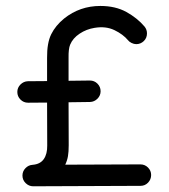

<svg xmlns="http://www.w3.org/2000/svg" viewBox="-20 -636 575 655"><path d="M75.7 -285.6Q60.5 -285.6 49.8 -296.4Q39.1 -307.1 39.1 -322.3Q39.1 -336.9 49.8 -347.7Q60.5 -358.4 75.2 -358.9L140.6 -359.4V-438.5Q140.1 -489.7 154.8 -519.3Q169.4 -548.8 198.7 -572.8Q252.4 -615.7 322.3 -615.7Q374 -615.7 411.4 -595Q448.7 -574.2 473.1 -545.4Q481.4 -535.2 481.4 -522Q481.4 -506.3 470.5 -495.8Q459.5 -485.4 444.8 -485.4Q437 -485.4 428.7 -489.5Q420.4 -493.7 417 -498.5Q399.9 -519 370.4 -533.2Q340.8 -547.4 302.7 -541Q274.9 -536.6 251.7 -521.2Q228.5 -505.9 219.2 -483.4Q213.4 -469.2 213.9 -439V-360.4L286.1 -361.3Q286.6 -361.3 286.6 -361.3Q301.8 -361.3 312.5 -350.6Q323.2 -339.8 323.2 -324.7Q323.2 -310.1 312.5 -299.3Q301.8 -288.6 287.1 -288.1L213.9 -287.1L214.4 -140.6Q214.4 -118.2 211.9 -103.5Q209.5 -88.9 202.6 -74.2L459 -75.2Q474.1 -75.2 484.9 -64.5Q495.6 -53.7 495.6 -39.1Q495.6 -23.9 485.1 -12.9Q474.6 -2 459.5 -2L93.3 -0.5Q78.6 -0.5 67.6 -11.2Q56.6 -22 56.6 -37.1Q56.6 -51.8 66.9 -62.3Q77.1 -72.8 90.8 -73.7Q117.2 -75.7 129.4 -93.3Q141.6 -110.8 141.1 -140.1L140.6 -286.1L76.2 -285.6Q75.7 -285.6 75.7 -285.6Z"/></svg>

Font: Manjari
Style: Regular
Weight: 400
Designer: Santhosh Thottingal <santhosh.thottingal@gmail.com>
Foundry: SMC
Version: Version 2.000